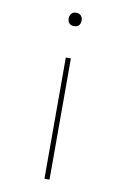

<svg xmlns="http://www.w3.org/2000/svg" viewBox="-83 -770 528 819"><g transform="rotate(10 181.0 -360.5)"><path d="M169 0V-525H191V0ZM180 -663Q166 -663 159 -671Q152 -679 152 -692Q152 -704 159 -712.5Q166 -721 180 -721Q193 -721 200.5 -713Q208 -705 208 -692Q208 -679 201 -671Q194 -663 180 -663Z"/></g></svg>

Font: Lexend Mega Thin
Style: Regular
Weight: 250
Version: Version 1.007